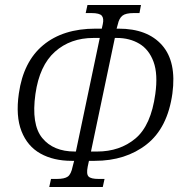

<svg xmlns="http://www.w3.org/2000/svg" viewBox="-20 -739 719 764"><path d="M176 5 183 -27H206Q237 -27 250 -36.5Q263 -46 269 -76L275 -99H265Q193 -99 141 -128Q89 -157 65.5 -217Q42 -277 55 -367Q73 -494 152 -559.5Q231 -625 360 -625H385L389 -643Q394 -666 385 -676.5Q376 -687 344 -687H321L328 -719H541L535 -687H512Q480 -687 467 -676.5Q454 -666 449 -643L444 -625H452Q567 -625 625 -559Q683 -493 666 -367Q647 -230 563.5 -164.5Q480 -99 357 -99H334L329 -76Q323 -46 332.5 -36.5Q342 -27 372 -27H396L389 5ZM282 -136 377 -588H352Q260 -588 198.5 -533Q137 -478 121 -365Q104 -244 148 -190Q192 -136 278 -136ZM342 -136H366Q457 -136 519 -188Q581 -240 598 -365Q609 -444 591 -493Q573 -542 534.5 -565Q496 -588 445 -588H437Z"/></svg>

Font: Noto Serif ExtraCondensed Light
Style: Italic
Weight: 300
Width: 2
Italic angle: -12°
Designer: Monotype Design Team
Foundry: Monotype Imaging Inc.
Version: Version 2.014; ttfautohint (v1.8.4.7-5d5b)